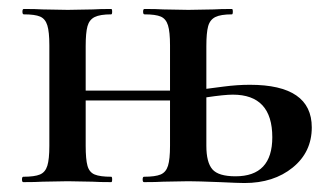

<svg xmlns="http://www.w3.org/2000/svg" viewBox="-20 -406 736 428"><path d="M675 -122Q675 -67 632.5 -32.5Q590 2 525 2Q512 2 470 0Q420 -2 400 -2L344 -1Q329 0 301 0Q298 0 298 -6Q298 -12 301 -12Q326 -12 338 -17Q350 -22 354.5 -36.5Q359 -51 359 -81V-182H171V-81Q171 -51 175 -36.5Q179 -22 191 -17Q203 -12 228 -12Q230 -12 230 -6Q230 0 228 0Q201 0 186 -1L131 -2L75 -1Q60 0 32 0Q29 0 29 -6Q29 -12 32 -12Q57 -12 69 -17Q81 -22 85.5 -36.5Q90 -51 90 -81V-305Q90 -335 85.5 -349.5Q81 -364 69.5 -369Q58 -374 33 -374Q30 -374 30 -380Q30 -386 33 -386Q60 -386 75 -385L131 -384L187 -385Q202 -386 228 -386Q230 -386 230 -380Q230 -374 228 -374Q203 -374 191 -368Q179 -362 175 -347.5Q171 -333 171 -303V-204H359V-305Q359 -335 354.5 -349.5Q350 -364 338.5 -369Q327 -374 302 -374Q299 -374 299 -380Q299 -386 302 -386Q329 -386 344 -385L400 -384L456 -385Q471 -386 497 -386Q499 -386 499 -380Q499 -374 497 -374Q472 -374 460 -368Q448 -362 444 -347.5Q440 -333 440 -303V-208Q448 -209 478.5 -213Q509 -217 537 -217Q675 -217 675 -122ZM587 -100Q587 -195 499 -195Q480 -195 440 -189V-81Q440 -44 453.5 -28.5Q467 -13 505 -13Q587 -13 587 -100Z"/></svg>

Font: Cormorant Garamond SemiBold
Style: Regular
Weight: 600
Designer: Christian Thalmann (Catharsis Fonts)
Version: Version 3.000